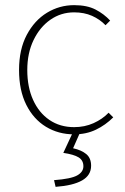

<svg xmlns="http://www.w3.org/2000/svg" viewBox="-20 -510 486 746"><path d="M268 12Q207 12 158.5 -17.5Q110 -47 82 -103Q54 -159 54 -238Q54 -318 84 -374.5Q114 -431 162.5 -460.5Q211 -490 268 -490Q318 -490 351 -473Q384 -456 408 -430L390 -412Q368 -435 337.5 -448.5Q307 -462 268 -462Q217 -462 176 -433.5Q135 -405 110.5 -354.5Q86 -304 86 -238Q86 -172 108.5 -122Q131 -72 172 -44Q213 -16 268 -16Q309 -16 343.5 -31.5Q378 -47 402 -72L420 -54Q390 -24 352.5 -6Q315 12 268 12ZM196 216 190 190Q256 185 280 171.5Q304 158 304 136Q304 113 285.5 101.5Q267 90 226 84L266 -2H294L264 66Q296 73 315 88.5Q334 104 334 134Q334 171 299 191Q264 211 196 216Z"/></svg>

Font: Mada ExtraLight
Style: Regular
Weight: 250
Designer: Khaled Hosny
Version: Version 1.5